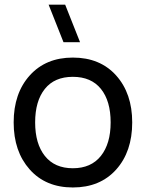

<svg xmlns="http://www.w3.org/2000/svg" viewBox="-20 -808 640 843"><path d="M258.8 -622.6 193.4 -787.6H266.1L331.5 -622.6ZM299.8 15.1Q180.7 15.1 110.4 -64Q40 -143.1 40 -270.5Q40 -398.4 110.6 -476.8Q181.2 -555.2 299.8 -555.2Q419.4 -555.2 490 -476.6Q560.5 -397.9 560.5 -270.5Q560.5 -142.1 490 -63.5Q419.4 15.1 299.8 15.1ZM299.8 -69.3Q379.9 -69.3 422.9 -123.3Q465.8 -177.2 465.8 -270.5Q465.8 -364.7 423.1 -417.7Q380.4 -470.7 299.8 -470.7Q219.2 -470.7 176.8 -417.5Q134.3 -364.3 134.3 -270.5Q134.3 -176.8 177.2 -123Q220.2 -69.3 299.8 -69.3Z"/></svg>

Font: Vela Sans Med
Style: Regular
Weight: 500
Designer: Principal design: Mikhail Sharanda - project Manrope.
Design modification: Ravid Balaliev
Foundry: Mikhail Sharanda
Version: Version 1.001